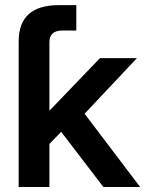

<svg xmlns="http://www.w3.org/2000/svg" viewBox="-20 -748 581 768"><path d="M54.7 0V-583Q54.7 -727.5 215.8 -727.5H285.2V-626H230Q177.7 -626 177.7 -579.6V-306.6H179.2L379.9 -515.6H527.8L318.4 -293L540.5 0H393.6L224.6 -220.7L177.7 -172.4V0Z"/></svg>

Font: Inter Display SemiBold
Style: Regular
Weight: 600
Designer: Rasmus Andersson
Foundry: rsms
Version: Version 4.001;git-9221beed3